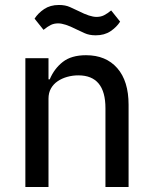

<svg xmlns="http://www.w3.org/2000/svg" viewBox="-20 -752 613 772"><path d="M82 0V-518H175V-433H180Q198 -476 232.5 -503Q267 -530 326 -530Q406 -530 451.5 -478Q497 -426 497 -331V0H404V-317Q404 -449 295 -449Q272 -449 250.5 -443Q229 -437 212 -425.5Q195 -414 185 -396.5Q175 -379 175 -355V0ZM365 -610Q339 -610 320.5 -618.5Q302 -627 285 -635Q240 -658 214 -658Q197 -658 184 -651.5Q171 -645 155 -632L119 -677Q133 -699 157.5 -715.5Q182 -732 217 -732Q243 -732 261.5 -723.5Q280 -715 297 -707Q342 -684 368 -684Q385 -684 398 -690.5Q411 -697 427 -710L463 -665Q449 -643 424.5 -626.5Q400 -610 365 -610Z"/></svg>

Font: IBM Plex Sans Hebrew Text
Style: Regular
Weight: 450
Designer: Mike Abbink, Paul van der Laan, Pieter van Rosmalen, Yanek Iontef
Foundry: Bold Monday
Version: Version 1.2